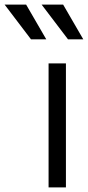

<svg xmlns="http://www.w3.org/2000/svg" viewBox="-148 -810 380 830"><path d="M62 0H137V-536H62ZM-128 -790 -14 -640H52L-35 -790ZM32 -790 146 -640H212L125 -790Z"/></svg>

Font: Mluvka
Style: Regular
Weight: 400
Designer: Modified by Jiří Krblich, Original typeface by Gumpita Rahayu
Foundry: Gumpita Rahayu & Jiří Krblich
Version: Version 2.000;Glyphs 3.1.1 (3134)